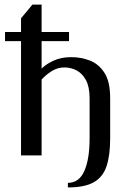

<svg xmlns="http://www.w3.org/2000/svg" viewBox="-20 -680 570 840"><path d="M277 140V120Q326 120 349 68Q372 16 372 -75V-250Q372 -300 356 -329.5Q340 -359 315 -372Q290 -385 262 -385Q232 -385 206.5 -369Q181 -353 162 -332V0H72V-500H2V-540H72V-600L122 -660H162V-540H282V-500H162V-380Q181 -399 214 -414.5Q247 -430 292 -430Q335 -430 373.5 -415Q412 -400 437 -361.5Q462 -323 462 -250V-75Q462 0 446 47.5Q430 95 390 117.5Q350 140 277 140Z"/></svg>

Font: El Messiri
Style: Regular
Weight: 400
Designer: Mohamed Gaber
Foundry: Kief Type Foundry
Version: Version 2.020